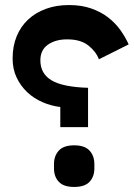

<svg xmlns="http://www.w3.org/2000/svg" viewBox="-20 -730 533 761"><path d="M219 -226V-306Q183 -310 148.5 -325Q114 -340 88 -364.5Q62 -389 46 -422.5Q30 -456 30 -498Q30 -547 46 -586Q62 -625 91.5 -652.5Q121 -680 162 -695Q203 -710 254 -710Q303 -710 341.5 -696.5Q380 -683 408.5 -661Q437 -639 457 -611Q477 -583 490 -554L372 -495Q361 -525 330.5 -549.5Q300 -574 246 -574Q200 -574 170 -553Q140 -532 140 -491Q140 -438 184.5 -411.5Q229 -385 329 -382V-226ZM274 11Q232 11 213 -9.5Q194 -30 194 -62V-80Q194 -112 213 -133Q232 -154 274 -154Q316 -154 335 -133Q354 -112 354 -80V-62Q354 -30 335 -9.5Q316 11 274 11Z"/></svg>

Font: IBM Plex Sans Arabic SmBld
Style: Regular
Weight: 600
Designer: Mike Abbink, Paul van der Laan, Pieter van Rosmalen, Wael Morcos, Khajak Apelian
Foundry: Bold Monday
Version: Version 1.005